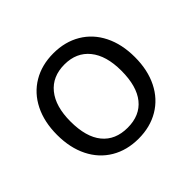

<svg xmlns="http://www.w3.org/2000/svg" viewBox="-129 -669 830 830"><g transform="rotate(-45 286.0 -254.0)"><path d="M48 -254Q48 -333 77.5 -392Q107 -451 161 -483Q215 -515 286 -515Q357 -515 411 -483Q465 -451 494.5 -392Q524 -333 524 -254Q524 -175 494.5 -116Q465 -57 411 -25Q357 7 286 7Q215 7 161 -25Q107 -57 77.5 -116Q48 -175 48 -254ZM441 -254Q441 -346 400 -396.5Q359 -447 286 -447Q212 -447 171 -396.5Q130 -346 130 -254Q130 -159 170.5 -109.5Q211 -60 286 -60Q361 -60 401 -109.5Q441 -159 441 -254Z"/></g></svg>

Font: Muli
Style: Regular
Weight: 400
Designer: Vernon Adams
Foundry: Vernon Adams
Version: Version 2.000